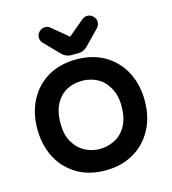

<svg xmlns="http://www.w3.org/2000/svg" viewBox="-108 -793 811 904"><g transform="rotate(-15 297.0 -341.0)"><path d="M164.1 -636.7Q153.3 -649.4 153.3 -664.6Q153.3 -679.7 165.5 -691.9Q177.7 -704.1 194.3 -704.1Q209 -704.1 219.7 -694.3L295.9 -630.9Q295.9 -629.9 296.9 -629.9L374 -694.3Q384.8 -704.1 400.4 -704.1Q416 -704.1 428.2 -691.9Q440.4 -679.7 440.4 -664.6Q440.4 -649.4 429.7 -636.7L361.3 -566.4Q340.8 -544.9 315.4 -544.9H278.3Q252.9 -544.9 232.4 -566.4ZM94.7 -67.4Q35.2 -141.6 35.2 -250Q35.2 -328.1 67.4 -389.6Q100.6 -452.1 160.2 -486.3Q219.7 -519.5 296.9 -519.5Q374 -519.5 432.6 -486.3Q493.2 -451.2 525.9 -389.6Q558.6 -328.1 558.6 -249Q558.6 -169.9 526.4 -109.4Q492.2 -45.9 432.6 -12.2Q373 21.5 295.9 21.5Q182.6 21.5 111.3 -49.8Q102.5 -57.6 94.7 -67.4ZM423.8 -343.8Q394.5 -396.5 335.9 -410.2Q317.4 -415 302.2 -415Q287.1 -415 278.3 -414.1Q269.5 -413.1 259.8 -411.1Q198.2 -397.5 168.9 -343.8Q147.5 -305.7 147.5 -248Q147.5 -190.4 168.9 -155.3Q180.7 -135.7 193.4 -123Q206.1 -110.4 222.7 -101.6Q255.9 -83 296.9 -83Q334 -83 369.1 -100.6Q404.3 -118.2 425.3 -156.2Q446.3 -194.3 446.3 -251Q446.3 -307.6 423.8 -343.8Z"/></g></svg>

Font: FakePearl
Style: SemiBold
Weight: 400
Version: Version 1.2